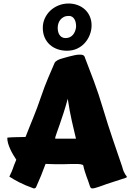

<svg xmlns="http://www.w3.org/2000/svg" viewBox="-20 -1031 735 1082"><path d="M32.7 -35.6Q39.1 -48.3 45.9 -64.2Q52.7 -80.1 58.6 -98.6L71.8 -130.9Q63 -144 54 -159.4Q44.9 -174.8 37.6 -190.9Q30.3 -207 25.6 -223.1Q21 -239.3 21 -254.4Q21 -255.4 28.6 -256.1Q36.1 -256.8 47.6 -257.3Q59.1 -257.8 72.5 -258.1Q85.9 -258.3 97.4 -258.5Q108.9 -258.8 116.5 -259Q124 -259.3 124 -259.3Q135.3 -288.6 146 -314.9Q156.7 -341.3 167.5 -368.2Q178.2 -395 189 -423.1Q199.7 -451.2 210.4 -483.4Q231 -543.9 250.5 -589.8Q270 -635.7 287.1 -675.3Q289.1 -680.2 293.7 -684.3Q298.3 -688.5 303.7 -691.4Q309.1 -694.3 314.2 -696.3Q319.3 -698.2 322.3 -699.2Q324.2 -699.7 337.2 -703.6Q350.1 -707.5 366.7 -711.9Q383.3 -716.3 399.7 -719.7Q416 -723.1 425.8 -723.1H434.6Q442.4 -723.1 449.5 -719.5Q456.5 -715.8 459 -705.1Q482.4 -645 509 -574Q535.6 -502.9 561 -417.5Q574.7 -371.6 587.9 -330.6Q601.1 -289.6 614.3 -250.5Q627.4 -211.4 640.9 -172.4Q654.3 -133.3 668.5 -91.8Q672.9 -74.2 677.5 -64Q682.1 -53.7 686 -47.9Q689.9 -42 692.4 -39.3Q694.8 -36.6 694.8 -33.7Q694.8 -30.8 685.5 -27.8L580.6 6.3Q568.8 10.7 556.6 15.1Q544.4 19.5 533.7 22.9Q522.9 26.4 514.9 28.6Q506.8 30.8 503.4 30.8H500.5Q493.7 30.8 490.7 26.6Q487.8 22.5 486.8 18.6Q481.9 2.4 477.1 -10.5Q472.2 -23.4 467.5 -36.4Q462.9 -49.3 458.3 -64Q453.6 -78.6 449.2 -98.6Q448.2 -101.1 443.8 -102.8Q439.5 -104.5 433.3 -105.5Q427.2 -106.4 420.4 -106.7Q413.6 -106.9 407.7 -106.9Q389.2 -106.9 377.7 -106.7Q366.2 -106.4 357.4 -106.2Q348.6 -106 340.6 -105.7Q332.5 -105.5 320.8 -105.5Q306.6 -105.5 291.7 -105.7Q276.9 -106 264.6 -106.4L236.8 -107.4Q224.1 -72.3 211.4 -41.5Q198.7 -10.7 184.1 22Q183.1 25.9 179.4 28.3Q175.8 30.8 171.9 30.8Q168.9 30.8 168.5 30.3Q121.1 13.2 88.9 -3.4Q56.6 -20 32.7 -35.6ZM361.8 -474.6Q350.1 -431.2 338.6 -395.8Q327.1 -360.4 317.6 -333Q308.1 -305.7 301.3 -286.9Q294.4 -268.1 291.5 -257.8V-253.4Q291.5 -250.5 291 -249.5H408.2Q402.8 -273.4 396.7 -297.9Q390.6 -322.3 384.8 -349.1Q378.9 -376 373 -406.7Q367.2 -437.5 361.8 -474.6ZM357.4 -745.1Q328.6 -745.1 303.7 -753.9Q278.8 -762.7 260.5 -779.3Q242.2 -795.9 231.7 -819.8Q221.2 -843.8 221.2 -874.5Q221.2 -902.3 232.4 -927.2Q243.7 -952.1 263.2 -970.7Q282.7 -989.3 309.3 -1000.2Q335.9 -1011.2 366.7 -1011.2Q393.6 -1011.2 417.2 -1002.4Q440.9 -993.7 458.5 -977.5Q476.1 -961.4 486.1 -938.5Q496.1 -915.5 496.1 -887.7Q496.1 -861.3 486.3 -835.7Q476.6 -810.1 458.7 -789.8Q440.9 -769.5 415.3 -757.3Q389.6 -745.1 357.4 -745.1ZM408.2 -875Q408.7 -877.4 408.7 -879.9Q408.7 -882.3 408.7 -884.8Q408.7 -893.6 406.7 -903.6Q404.8 -913.6 399.9 -922.1Q395 -930.7 387.2 -936Q379.4 -941.4 367.7 -941.4Q351.6 -941.4 339.6 -935.3Q327.6 -929.2 320.1 -919.7Q312.5 -910.2 308.8 -898.2Q305.2 -886.2 305.2 -874Q305.2 -864.7 307.1 -854.7Q309.1 -844.7 314 -836.4Q318.8 -828.1 327.1 -822.5Q335.4 -816.9 348.6 -816.4Q363.3 -816.4 373.8 -821.5Q384.3 -826.7 391.4 -835.2Q398.4 -843.8 402.6 -854.2Q406.7 -864.7 408.2 -875Z"/></svg>

Font: Carter One
Style: Regular
Weight: 400
Designer: vernon adams
Foundry: vernon adams
Version: Version 1.000